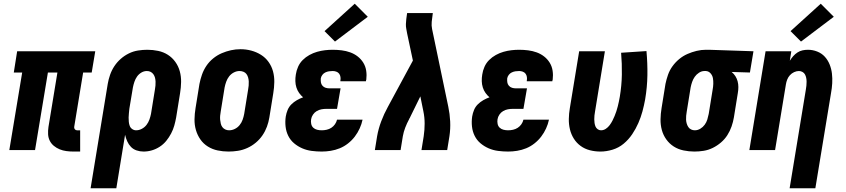

<svg xmlns="http://www.w3.org/2000/svg" viewBox="-20 -805 4540 1030"><path d="M374 8Q355 8 336 5.5Q317 3 300 -4Q283 -11 269 -22.5Q255 -34 247 -50Q239 -66 238 -85Q237 -104 240 -124L288 -416H237L168 0H30L99 -416H54L72 -530H491L472 -416H426L378 -124Q377 -117 381.5 -111.5Q386 -106 393 -106H410V8Z M466 205 558 -355Q562 -379 570.5 -403.5Q579 -428 593.5 -450Q608 -472 628 -489.5Q648 -507 671.5 -518.5Q695 -530 720.5 -534Q746 -538 770 -538Q800 -538 828.5 -532Q857 -526 880.5 -511Q904 -496 920.5 -473Q937 -450 944.5 -422.5Q952 -395 951.5 -365Q951 -335 946 -305L925 -175Q921 -153 915 -131.5Q909 -110 898 -89Q887 -68 872 -49.5Q857 -31 837 -18Q817 -5 795 1.5Q773 8 750 8Q731 8 713 2Q695 -4 682.5 -17Q670 -30 662.5 -47Q655 -64 651 -82L604 205ZM710 -106Q726 -106 741 -114Q756 -122 766 -135Q776 -148 781.5 -163.5Q787 -179 790 -194L811 -324Q813 -335 814 -346Q815 -357 814.5 -367.5Q814 -378 811.5 -388Q809 -398 803 -406.5Q797 -415 788 -419.5Q779 -424 768 -424Q752 -424 738 -415.5Q724 -407 715 -394Q706 -381 701 -366Q696 -351 693 -336L674 -222Q673 -210 671.5 -198Q670 -186 670 -174.5Q670 -163 671 -151.5Q672 -140 676 -129.5Q680 -119 689.5 -112.5Q699 -106 710 -106Z M1206 8Q1176 8 1147.5 2Q1119 -4 1095 -19Q1071 -34 1055 -57Q1039 -80 1031 -107.5Q1023 -135 1023.5 -165Q1024 -195 1029 -225L1050 -355Q1055 -380 1063.5 -404.5Q1072 -429 1087 -451.5Q1102 -474 1123.5 -491.5Q1145 -509 1169.5 -519.5Q1194 -530 1219 -535.5Q1244 -541 1270 -541Q1300 -541 1328 -533.5Q1356 -526 1380 -511Q1404 -496 1420.5 -473Q1437 -450 1444.5 -422.5Q1452 -395 1451.5 -365Q1451 -335 1446 -305L1425 -175Q1421 -150 1412 -125.5Q1403 -101 1388 -79Q1373 -57 1352 -39.5Q1331 -22 1306.5 -11Q1282 0 1256.5 4Q1231 8 1206 8ZM1209 -106Q1225 -106 1240 -113.5Q1255 -121 1265.5 -134Q1276 -147 1281.5 -162.5Q1287 -178 1290 -194L1311 -324Q1313 -335 1314 -346Q1315 -357 1314.5 -368Q1314 -379 1311 -389.5Q1308 -400 1302 -408Q1296 -416 1286 -420Q1276 -424 1265 -424Q1249 -424 1234 -416Q1219 -408 1209 -395Q1199 -382 1193.5 -366.5Q1188 -351 1185 -336L1164 -206Q1162 -195 1161 -184Q1160 -173 1161 -162.5Q1162 -152 1164.5 -141.5Q1167 -131 1173 -123Q1179 -115 1188.5 -110.5Q1198 -106 1209 -106Z M1706 8Q1679 8 1652 4.5Q1625 1 1601 -9.5Q1577 -20 1557.5 -36.5Q1538 -53 1526.5 -76Q1515 -99 1512 -126Q1509 -153 1513 -180Q1516 -198 1523 -215Q1530 -232 1543 -245Q1556 -258 1572.5 -267.5Q1589 -277 1606 -283Q1594 -293 1584.5 -306.5Q1575 -320 1570 -336Q1565 -352 1564.5 -369.5Q1564 -387 1567 -405Q1570 -426 1579 -446.5Q1588 -467 1604 -483Q1620 -499 1640 -510Q1660 -521 1681 -527Q1702 -533 1723 -535.5Q1744 -538 1765 -538Q1789 -538 1813 -535Q1837 -532 1859 -524Q1881 -516 1899 -502Q1917 -488 1929 -468.5Q1941 -449 1944.5 -425.5Q1948 -402 1945 -378Q1944 -375 1943.5 -373Q1943 -371 1943 -369H1806Q1806 -370 1806 -370.5Q1806 -371 1806 -372Q1808 -382 1806.5 -392Q1805 -402 1799.5 -409.5Q1794 -417 1784.5 -420.5Q1775 -424 1765 -424Q1755 -424 1745 -422.5Q1735 -421 1725.5 -416.5Q1716 -412 1709.5 -403.5Q1703 -395 1701 -385Q1700 -374 1701.5 -363.5Q1703 -353 1710 -345Q1717 -337 1727 -334Q1737 -331 1748 -331H1807L1788 -221H1730Q1717 -221 1704 -218.5Q1691 -216 1679 -209Q1667 -202 1659 -190Q1651 -178 1649 -165Q1647 -153 1649.5 -140.5Q1652 -128 1660.5 -120Q1669 -112 1681 -109Q1693 -106 1706 -106Q1719 -106 1732.5 -109Q1746 -112 1757.5 -119.5Q1769 -127 1777 -138.5Q1785 -150 1788 -163H1925Q1920 -139 1909.5 -116Q1899 -93 1883.5 -72.5Q1868 -52 1847 -35.5Q1826 -19 1802.5 -9.5Q1779 0 1754.5 4Q1730 8 1706 8ZM1777 -582 1721 -638 1883 -785 1953 -715Z M1991 0 2003 -74Q2010 -114 2025 -154Q2040 -194 2061 -232L2195 -480L2164 -626Q2162 -638 2159.5 -650.5Q2157 -663 2157.5 -676Q2158 -689 2159.5 -702Q2161 -715 2163 -728L2164 -735H2302L2301 -728Q2298 -708 2296 -688Q2294 -668 2298 -649L2385 -232Q2393 -194 2395 -154Q2397 -114 2391 -74L2379 0H2241L2253 -74Q2258 -108 2258 -142Q2258 -176 2251 -209L2235 -288L2182 -180Q2181 -177 2179 -173.5Q2177 -170 2175 -167V-166Q2163 -144 2154 -120.5Q2145 -97 2141 -74L2129 0Z M2706 8Q2679 8 2652 4.5Q2625 1 2601 -9.5Q2577 -20 2557.5 -36.5Q2538 -53 2526.5 -76Q2515 -99 2512 -126Q2509 -153 2513 -180Q2516 -198 2523 -215Q2530 -232 2543 -245Q2556 -258 2572.5 -267.5Q2589 -277 2606 -283Q2594 -293 2584.5 -306.5Q2575 -320 2570 -336Q2565 -352 2564.5 -369.5Q2564 -387 2567 -405Q2570 -426 2579 -446.5Q2588 -467 2604 -483Q2620 -499 2640 -510Q2660 -521 2681 -527Q2702 -533 2723 -535.5Q2744 -538 2765 -538Q2789 -538 2813 -535Q2837 -532 2859 -524Q2881 -516 2899 -502Q2917 -488 2929 -468.5Q2941 -449 2944.5 -425.5Q2948 -402 2945 -378Q2944 -375 2943.5 -373Q2943 -371 2943 -369H2806Q2806 -370 2806 -370.5Q2806 -371 2806 -372Q2808 -382 2806.5 -392Q2805 -402 2799.5 -409.5Q2794 -417 2784.5 -420.5Q2775 -424 2765 -424Q2755 -424 2745 -422.5Q2735 -421 2725.5 -416.5Q2716 -412 2709.5 -403.5Q2703 -395 2701 -385Q2700 -374 2701.5 -363.5Q2703 -353 2710 -345Q2717 -337 2727 -334Q2737 -331 2748 -331H2807L2788 -221H2730Q2717 -221 2704 -218.5Q2691 -216 2679 -209Q2667 -202 2659 -190Q2651 -178 2649 -165Q2647 -153 2649.5 -140.5Q2652 -128 2660.5 -120Q2669 -112 2681 -109Q2693 -106 2706 -106Q2719 -106 2732.5 -109Q2746 -112 2757.5 -119.5Q2769 -127 2777 -138.5Q2785 -150 2788 -163H2925Q2920 -139 2909.5 -116Q2899 -93 2883.5 -72.5Q2868 -52 2847 -35.5Q2826 -19 2802.5 -9.5Q2779 0 2754.5 4Q2730 8 2706 8Z M3201 8Q3172 8 3144.5 1Q3117 -6 3095 -22Q3073 -38 3058.5 -61Q3044 -84 3037.5 -111Q3031 -138 3031.5 -167Q3032 -196 3037 -225L3087 -530H3225L3172 -206Q3170 -196 3169 -185.5Q3168 -175 3168 -165Q3168 -155 3169.5 -145Q3171 -135 3174.5 -126.5Q3178 -118 3186 -112Q3194 -106 3204 -106Q3218 -106 3230 -114Q3242 -122 3250.5 -133.5Q3259 -145 3265.5 -157.5Q3272 -170 3277 -182.5Q3282 -195 3286.5 -208Q3291 -221 3294 -234Q3297 -247 3300 -260Q3303 -273 3305 -286Q3315 -346 3316 -404.5Q3317 -463 3312 -522L3448 -531Q3454 -466 3453 -401.5Q3452 -337 3441 -272Q3435 -239 3426.5 -207.5Q3418 -176 3404.5 -145Q3391 -114 3371.5 -85Q3352 -56 3325.5 -34Q3299 -12 3266 -2Q3233 8 3201 8Z M3705 8Q3676 8 3647 2Q3618 -4 3594.5 -19Q3571 -34 3554.5 -57Q3538 -80 3530.5 -107.5Q3523 -135 3523.5 -165Q3524 -195 3529 -225L3550 -355Q3555 -379 3563.5 -403.5Q3572 -428 3587.5 -449.5Q3603 -471 3623.5 -488Q3644 -505 3668 -515.5Q3692 -526 3717 -532Q3742 -538 3767 -538Q3771 -538 3775 -538Q3779 -538 3783 -538L4022 -530L4003 -416L3905 -419Q3917 -409 3925 -396.5Q3933 -384 3937 -369Q3941 -354 3941 -338Q3941 -322 3938 -305L3917 -175Q3913 -151 3904.5 -126.5Q3896 -102 3882 -80Q3868 -58 3847.5 -40.5Q3827 -23 3803.5 -11.5Q3780 0 3755 4Q3730 8 3705 8ZM3707 -106Q3723 -106 3737 -114.5Q3751 -123 3760.5 -136Q3770 -149 3774.5 -164Q3779 -179 3782 -194L3803 -324Q3806 -340 3806.5 -355.5Q3807 -371 3804.5 -385.5Q3802 -400 3792 -411.5Q3782 -423 3767 -424H3764Q3763 -424 3761.5 -424Q3760 -424 3759 -424Q3744 -424 3730 -415Q3716 -406 3707 -393Q3698 -380 3693 -365.5Q3688 -351 3685 -336L3664 -206Q3662 -195 3661 -184Q3660 -173 3660.5 -162.5Q3661 -152 3664 -142Q3667 -132 3672.5 -123.5Q3678 -115 3687.5 -110.5Q3697 -106 3707 -106Z M4216 205 4303 -324Q4305 -335 4306 -345.5Q4307 -356 4307 -366.5Q4307 -377 4305 -387Q4303 -397 4298.5 -405.5Q4294 -414 4285 -419Q4276 -424 4266 -424Q4253 -424 4240 -418Q4227 -412 4217.5 -401.5Q4208 -391 4203 -378Q4198 -365 4196 -352L4138 0H4000L4087 -530H4225L4217 -479Q4225 -492 4235 -503.5Q4245 -515 4258 -523.5Q4271 -532 4285.5 -535Q4300 -538 4314 -538Q4340 -538 4364 -528.5Q4388 -519 4404.5 -501Q4421 -483 4430.5 -459.5Q4440 -436 4443 -410.5Q4446 -385 4444.5 -358.5Q4443 -332 4438 -305L4354 205ZM4277 -582 4221 -638 4383 -785 4453 -715Z"/></svg>

Font: Iosevka Curly Heavy Oblique
Style: Regular
Weight: 900
Italic angle: -9°
Monospace: yes
Designer: Belleve Invis
Foundry: Belleve Invis
Version: Version 11.1.0; ttfautohint (v1.8.3)